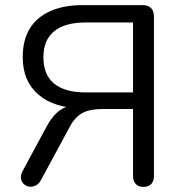

<svg xmlns="http://www.w3.org/2000/svg" viewBox="-20 -725 710 752"><path d="M542 7Q522 7 511.5 -4.5Q501 -16 501 -36V-298H383Q351 -298 327.5 -292Q304 -286 285.5 -270.5Q267 -255 252 -226L140 -19Q132 -4 119 2Q106 8 94 6Q82 4 73 -4.5Q64 -13 62 -26Q60 -39 69 -56L163 -230Q186 -273 215.5 -293.5Q245 -314 284 -314H310L304 -301Q193 -301 131 -354Q69 -407 69 -501Q69 -567 96 -612Q123 -657 176 -681Q229 -705 304 -705H538Q560 -705 571.5 -693.5Q583 -682 583 -660V-36Q583 -16 572.5 -4.5Q562 7 542 7ZM316 -363H501V-637H316Q234 -637 192 -602.5Q150 -568 150 -501Q150 -432 192 -397.5Q234 -363 316 -363Z"/></svg>

Font: Nunito
Style: Regular
Weight: 400
Designer: Vernon Adams
Foundry: Vernon Adams
Version: Version 3.602